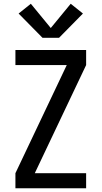

<svg xmlns="http://www.w3.org/2000/svg" viewBox="-20 -1001 540 1021"><path d="M62 0V-80L335 -655H62V-735H438V-655L165 -80H438V0ZM206 -800 79 -929 144 -981 250 -852 356 -981 421 -929 294 -800Z"/></svg>

Font: Iosevka SS04 Medium
Style: Regular
Weight: 500
Monospace: yes
Designer: Belleve Invis
Foundry: Belleve Invis
Version: Version 19.0.0; ttfautohint (v1.8.4)